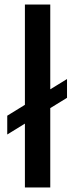

<svg xmlns="http://www.w3.org/2000/svg" viewBox="-20 -828 332 848"><path d="M90 0V-282L12 -234V-317L90 -365V-808H202V-433.5L276 -479V-396L202 -350.5V0Z"/></svg>

Font: Encode Sans Exp Md
Style: Regular
Weight: 500
Width: 7
Designer: Multiple Designers
Foundry: Impallari Type
Version: Version 3.002; ttfautohint (v1.8.3) -l 8 -r 50 -G 200 -x 14 